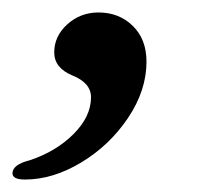

<svg xmlns="http://www.w3.org/2000/svg" viewBox="-81 -139 352 308"><path d="M-61 139Q-61 125 -33 118Q9 104 37 76Q65 48 65 17Q65 -6 35 -18Q6 -30 6 -55Q6 -81 27 -100Q48 -119 77 -119Q110 -119 132 -97.5Q154 -76 154 -40Q154 6 124.5 50Q95 94 49.5 121.5Q4 149 -41 149Q-61 149 -61 139Z"/></svg>

Font: EB Garamond SemiBold
Style: Italic
Weight: 600
Italic angle: -17.2°
Designer: Georg Duffner and Octavio Pardo
Foundry: Georg Duffner
Version: Version 1.000